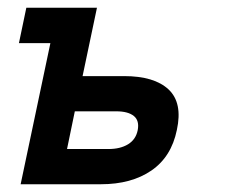

<svg xmlns="http://www.w3.org/2000/svg" viewBox="-20 -475 586 495"><path d="M47.9 -455.1H230L192.9 -278.8H299.8Q377.9 -278.8 414.6 -244.4Q451.2 -210 436 -140.1Q421.9 -70.8 370.4 -35.4Q318.8 0 240.2 0H33.2L109.9 -363.8H28.8ZM335 -139.2Q339.8 -164.1 325 -176Q310.1 -188 279.8 -188H172.9L152.8 -90.8H259.8Q290 -90.8 310.1 -103Q330.1 -115.2 335 -139.2Z"/></svg>

Font: Anonymous Pro
Style: Bold Italic
Weight: 700
Italic angle: -12°
Monospace: yes
Designer: Mark Simonson
Version: Version 1.003